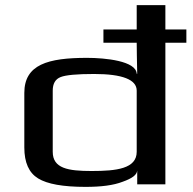

<svg xmlns="http://www.w3.org/2000/svg" viewBox="-20 -720 754 750"><path d="M320 -494C167 -494 75 -468 75 -357V-144C75 -85 93 -45 129 -23C165 -1 226 10 314 10C375 10 423 4 459 -10C496 -23 515 -37 516 -54V0H626V-553H708V-605H626V-700H514V-605H384V-553H514C514 -526 515 -485 516 -432H514C512 -482 391 -494 320 -494ZM338 -52C246 -52 186 -62 186 -127V-366C186 -393 196 -411 217 -419C237 -427 281 -431 348 -431C458 -431 514 -409 514 -366V-127C514 -61 435 -52 338 -52Z"/></svg>

Font: Gamestation Extended
Style: Regular
Weight: 400
Width: 7
Designer: Jonas Hecksher
Foundry: Jonas Hecksher, Playtypeª, e-types AS
Version: Version 1.003